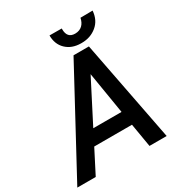

<svg xmlns="http://www.w3.org/2000/svg" viewBox="-248 -1031 1101 1172"><g transform="rotate(-30 302.5 -444.5)"><path d="M490.2 -888.2C482.4 -848.6 458 -820.3 414.6 -820.3C377 -820.3 358.4 -841.3 358.4 -883.3C358.4 -885.3 358.4 -886.7 358.4 -888.7L272.5 -889.2C272.5 -847.7 285.6 -814.5 311.5 -789.6C337.4 -764.6 371.6 -751.5 414.6 -751C416.5 -751 418.9 -751 420.9 -751C461.9 -751 497.6 -763.2 526.9 -787.6C556.6 -812 572.8 -845.7 576.2 -889.2ZM463.9 0H585L447.3 -710.9H338.9L-44.9 0H85L169.9 -165.5H436ZM371.6 -559.1 419.9 -265.1H220.7Z"/></g></svg>

Font: Roboto Medium
Style: Italic
Weight: 500
Italic angle: -12°
Designer: Google
Version: Version 2.137; 2017